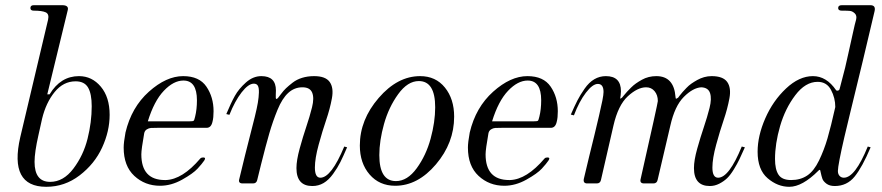

<svg xmlns="http://www.w3.org/2000/svg" viewBox="-20 -706 3394 739"><path d="M158 13Q14 13 58 -178L165 -630Q170 -652 156 -658.5Q142 -665 110 -665Q97 -665 97 -675Q97 -686 110 -686H220Q232 -686 237.5 -681.5Q243 -677 241 -668L162 -343H171Q213 -413 284 -413Q334 -413 368 -372.5Q402 -332 402 -264Q402 -201 373 -138Q344 -75 286.5 -31Q229 13 158 13ZM173 -6Q224 -6 262.5 -57Q301 -108 317 -172Q333 -236 333 -297Q333 -345 319 -369Q305 -393 271 -393Q224 -393 190.5 -352Q157 -311 142 -249L128 -186Q113 -120 113 -83Q113 -6 173 -6Z M596 9Q538 9 497 -29Q456 -67 456 -138Q456 -158 463 -196Q486 -293 553 -353Q620 -413 685 -413Q747 -413 774.5 -372.5Q802 -332 802 -278Q802 -253 798 -238Q793 -214 775 -214H586Q569 -214 561 -213.5Q553 -213 545 -208Q537 -203 535 -193Q524 -131 524 -112Q524 -13 615 -13H618Q682 -15 751 -96Q755 -100 762 -100Q774 -100 766 -88Q758 -76 740.5 -57Q723 -38 681 -14.5Q639 9 596 9ZM549 -239H708Q722 -239 725 -241Q728 -243 731 -257Q738 -285 738 -320Q738 -396 686 -396Q648 -396 610.5 -356.5Q573 -317 549 -239Z M1182 10Q1121 10 1121 -59Q1121 -89 1133.5 -134.5Q1146 -180 1159 -218.5Q1172 -257 1181 -293Q1190 -329 1181.5 -349.5Q1173 -370 1144 -370Q1113 -370 1089.5 -348.5Q1066 -327 1048 -283Q1030 -239 1016.5 -192.5Q1003 -146 985 -74Q975 -34 970 -13Q967 0 954 0H914Q896 0 901 -17Q911 -59 923 -107.5Q935 -156 943.5 -188.5Q952 -221 960.5 -255.5Q969 -290 972.5 -311Q976 -332 976.5 -350Q977 -368 972.5 -376Q968 -384 957 -384Q936 -384 910 -350.5Q884 -317 863 -264L851 -267Q869 -310 884 -337Q899 -364 926.5 -388.5Q954 -413 986 -413Q1042 -413 1042 -358Q1042 -353 1041.5 -343Q1041 -333 1041.5 -329Q1042 -325 1044 -325Q1046 -325 1050 -329Q1052 -331 1061.5 -344Q1071 -357 1081 -366.5Q1091 -376 1106.5 -388Q1122 -400 1143 -406.5Q1164 -413 1189 -413Q1233 -413 1249 -390.5Q1265 -368 1257.5 -327.5Q1250 -287 1235.5 -244.5Q1221 -202 1206.5 -149Q1192 -96 1192 -61Q1192 -22 1213 -22Q1255 -22 1305 -142L1316 -139Q1301 -104 1290 -82Q1279 -60 1262 -36.5Q1245 -13 1225.5 -1.5Q1206 10 1182 10Z M1501 9Q1440 9 1402.5 -34.5Q1365 -78 1365 -146Q1365 -245 1437.5 -329Q1510 -413 1597 -413Q1657 -413 1692.5 -369Q1728 -325 1728 -257Q1728 -156 1658 -73.5Q1588 9 1501 9ZM1504 -9Q1548 -9 1584 -58.5Q1620 -108 1637.5 -172.5Q1655 -237 1655 -293Q1655 -394 1592 -394Q1549 -394 1512.5 -343.5Q1476 -293 1458 -228.5Q1440 -164 1440 -109Q1440 -9 1504 -9Z M1921 9Q1863 9 1822 -29Q1781 -67 1781 -138Q1781 -158 1788 -196Q1811 -293 1878 -353Q1945 -413 2010 -413Q2072 -413 2099.5 -372.5Q2127 -332 2127 -278Q2127 -253 2123 -238Q2118 -214 2100 -214H1911Q1894 -214 1886 -213.5Q1878 -213 1870 -208Q1862 -203 1860 -193Q1849 -131 1849 -112Q1849 -13 1940 -13H1943Q2007 -15 2076 -96Q2080 -100 2087 -100Q2099 -100 2091 -88Q2083 -76 2065.5 -57Q2048 -38 2006 -14.5Q1964 9 1921 9ZM1874 -239H2033Q2047 -239 2050 -241Q2053 -243 2056 -257Q2063 -285 2063 -320Q2063 -396 2011 -396Q1973 -396 1935.5 -356.5Q1898 -317 1874 -239Z M2712 10Q2651 10 2651 -59Q2651 -89 2663.5 -133.5Q2676 -178 2689 -216.5Q2702 -255 2711 -290.5Q2720 -326 2713 -347.5Q2706 -369 2679 -370Q2647 -368 2612 -333Q2577 -298 2560 -222L2511 -13Q2508 0 2495 0H2459Q2441 0 2446 -18Q2512 -310 2512 -317Q2512 -340 2499.5 -355Q2487 -370 2467 -370Q2434 -370 2396.5 -335.5Q2359 -301 2341 -222L2293 -13Q2290 0 2277 0H2240Q2224 0 2227 -17Q2235 -53 2247.5 -103Q2260 -153 2268.5 -188.5Q2277 -224 2285.5 -260Q2294 -296 2298.5 -319Q2303 -342 2303 -352Q2303 -383 2281 -383Q2261 -383 2235 -349Q2209 -315 2189 -262L2177 -265Q2192 -299 2202.5 -319.5Q2213 -340 2230 -364.5Q2247 -389 2267.5 -401Q2288 -413 2312 -413Q2370 -413 2370 -355Q2370 -348 2369 -340Q2368 -332 2367.5 -330Q2367 -328 2368 -326L2374 -330Q2375 -331 2381.5 -339Q2388 -347 2393.5 -353Q2399 -359 2408.5 -368.5Q2418 -378 2428 -385Q2438 -392 2450.5 -399Q2463 -406 2477 -409.5Q2491 -413 2506 -413Q2574 -413 2580 -333Q2580 -326 2583 -326Q2584 -326 2590 -330L2596 -338Q2602 -346 2607.5 -352Q2613 -358 2622 -367.5Q2631 -377 2641 -384Q2651 -391 2663.5 -398Q2676 -405 2690 -409Q2704 -413 2719 -413Q2763 -413 2779 -390.5Q2795 -368 2787.5 -327.5Q2780 -287 2765.5 -244.5Q2751 -202 2736.5 -149Q2722 -96 2722 -61Q2722 -22 2744 -22Q2786 -22 2835 -142L2847 -139Q2834 -110 2826 -93Q2818 -76 2804.5 -54Q2791 -32 2778.5 -20Q2766 -8 2748.5 1Q2731 10 2712 10Z M3018 13Q2973 13 2934.5 -20Q2896 -53 2896 -122Q2896 -183 2925.5 -250.5Q2955 -318 3005.5 -365.5Q3056 -413 3109 -413Q3161 -413 3198 -359Q3200 -357 3202 -357Q3211 -357 3212 -365L3233 -446Q3235 -455 3245 -499Q3255 -543 3263 -580Q3271 -617 3275 -630Q3279 -646 3270 -654.5Q3261 -663 3251.5 -664Q3242 -665 3224 -665Q3221 -665 3220 -665Q3206 -665 3206 -675Q3206 -686 3220 -686H3330Q3352 -686 3346 -662L3301 -472Q3294 -444 3279.5 -383.5Q3265 -323 3253.5 -276.5Q3242 -230 3230 -178.5Q3218 -127 3211.5 -93Q3205 -59 3205 -48Q3205 -36 3211.5 -29Q3218 -22 3228 -22Q3271 -22 3320 -142L3331 -139Q3299 -63 3269.5 -26.5Q3240 10 3193 10Q3173 10 3161 1Q3149 -8 3145.5 -17.5Q3142 -27 3138 -46Q3137 -57 3130 -49Q3068 13 3018 13ZM3025 -13Q3061 -13 3087 -30.5Q3113 -48 3132.5 -88.5Q3152 -129 3165 -173.5Q3178 -218 3195 -294Q3195 -329 3178.5 -360Q3162 -391 3127 -391Q3080 -391 3041 -339.5Q3002 -288 2982.5 -220.5Q2963 -153 2963 -94Q2963 -54 2976.5 -33.5Q2990 -13 3025 -13Z"/></svg>

Font: HK Venetian
Style: Italic
Weight: 400
Italic angle: -12°
Version: Version 1.000;PS 001.000;hotconv 1.0.88;makeotf.lib2.5.64775